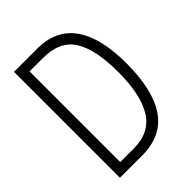

<svg xmlns="http://www.w3.org/2000/svg" viewBox="-207 -814 915 915"><g transform="rotate(-45 250.0 -357.0)"><path d="M55 0V-714H212Q337 -714 400 -625.5Q463 -537 463 -364Q463 -184 399.5 -92Q336 0 204 0ZM200 -52Q308 -52 357 -130.5Q406 -209 406 -363Q406 -514 359.5 -588.5Q313 -663 200 -663H109V-52Z"/></g></svg>

Font: Noto Sans Mono ExtraCondensed Light
Style: Regular
Weight: 300
Width: 2
Designer: Monotype Design Team
Foundry: Monotype Imaging Inc.
Version: Version 2.014; ttfautohint (v1.8.4.7-5d5b)